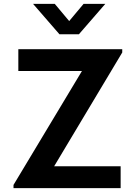

<svg xmlns="http://www.w3.org/2000/svg" viewBox="-20 -975 704 995"><path d="M50 -16.7 404.8 -607.2H75V-720H613.5V-703L260.7 -113.5H605.2V0H50ZM263.8 -955 338.5 -865.8 413.2 -955H525.7L389 -797.5H288L151.3 -955Z"/></svg>

Font: Tap Sans
Style: Regular
Weight: 400
Designer: Tap Payments
Foundry: Tap Payments
Version: Version 1.001;Glyphs 3.1.2 (3151)